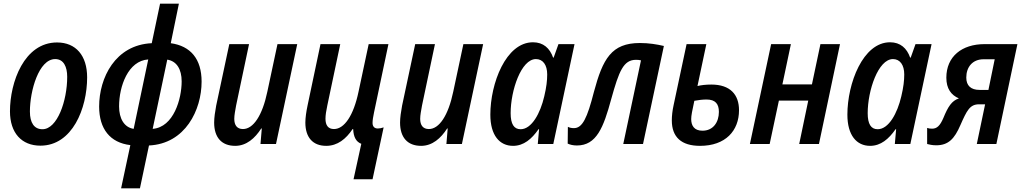

<svg xmlns="http://www.w3.org/2000/svg" viewBox="-20 -780 5538 1040"><path d="M199 9C372 9 452 -193 452 -361C452 -479 391 -550 289 -550C111 -550 34 -335 34 -177C34 -60 97 9 199 9ZM210 -80C165 -80 142 -115 142 -176C142 -288 190 -460 279 -460C325 -460 344 -418 344 -364C344 -233 290 -80 210 -80Z M636 240H738L787 8C984 -1 1072 -185 1072 -338C1072 -461 1012 -531 905 -546L949 -760H847L802 -546C604 -537 517 -358 517 -203C517 -82 576 -7 686 6ZM704 -82C653 -90 625 -137 625 -204C625 -313 674 -451 783 -458ZM807 -82 886 -457C937 -449 964 -405 964 -339C964 -245 921 -91 807 -82Z M1254 10C1315 10 1361 -31 1395 -84H1398L1391 0H1475L1590 -541H1483L1428 -283C1401 -154 1352 -81 1296 -81C1264 -81 1249 -102 1249 -136C1249 -156 1254 -181 1259 -209L1329 -541H1222L1151 -208C1145 -176 1140 -142 1140 -116C1140 -36 1180 10 1254 10Z M1895 191H1998L2058 -90C2047 -86 2036 -84 2026 -84C2009 -84 1998 -94 1998 -114C1998 -129 2001 -147 2006 -171L2084 -541H1977L1922 -283C1895 -154 1845 -81 1789 -81C1757 -81 1743 -102 1743 -137C1743 -156 1747 -181 1753 -209L1823 -541H1716L1646 -209C1639 -176 1634 -142 1634 -116C1634 -35 1675 10 1747 10C1808 10 1854 -27 1890 -81H1893C1895 -37 1909 -12 1937 -1Z M2261 10C2322 10 2368 -31 2402 -84H2405L2398 0H2482L2597 -541H2490L2435 -283C2408 -154 2359 -81 2303 -81C2271 -81 2256 -102 2256 -136C2256 -156 2261 -181 2266 -209L2336 -541H2229L2158 -208C2152 -176 2147 -142 2147 -116C2147 -36 2187 10 2261 10Z M2800 -80C2764 -80 2746 -108 2746 -167C2746 -290 2803 -460 2883 -460C2921 -460 2944 -428 2944 -377C2944 -344 2940 -308 2928 -258C2907 -167 2860 -80 2800 -80ZM2759 10C2817 10 2860 -27 2897 -80H2900L2893 0H2977L3092 -541H3005L2979 -468H2976C2958 -519 2923 -551 2867 -551C2720 -551 2636 -328 2636 -159C2636 -47 2686 10 2759 10Z M3105 8C3211 8 3249 -89 3291 -244C3333 -395 3357 -456 3425 -456C3436 -456 3445 -455 3452 -453L3356 0H3463L3576 -531C3537 -540 3495 -547 3446 -547C3292 -547 3245 -461 3197 -282C3161 -141 3135 -86 3089 -86C3076 -86 3066 -88 3056 -93L3055 -2C3069 4 3084 8 3105 8Z M3772 10C3910 10 3983 -72 3983 -183C3983 -267 3936 -322 3833 -322C3804 -322 3778 -319 3758 -314L3806 -541H3699L3629 -212C3622 -181 3619 -151 3619 -128C3619 -37 3671 10 3772 10ZM3785 -72C3739 -72 3724 -101 3724 -135C3724 -153 3729 -179 3741 -234C3762 -238 3786 -241 3807 -241C3855 -241 3874 -217 3874 -174C3874 -119 3844 -72 3785 -72Z M4042 0H4149L4199 -235H4358L4309 0H4416L4530 -541H4424L4378 -323H4218L4264 -541H4157Z M4734 -80C4698 -80 4680 -108 4680 -167C4680 -290 4737 -460 4817 -460C4855 -460 4878 -428 4878 -377C4878 -344 4874 -308 4862 -258C4841 -167 4794 -80 4734 -80ZM4693 10C4751 10 4794 -27 4831 -80H4834L4827 0H4911L5026 -541H4939L4913 -468H4910C4892 -519 4857 -551 4801 -551C4654 -551 4570 -328 4570 -159C4570 -47 4620 10 4693 10Z M5286 -293C5239 -293 5214 -316 5214 -360C5214 -416 5247 -459 5308 -459H5368L5334 -293ZM5051 7C5117 7 5150 -28 5182 -102C5217 -181 5233 -215 5283 -215H5316L5271 0H5377L5491 -541H5313C5190 -541 5106 -474 5106 -359C5106 -300 5132 -265 5174 -247C5135 -234 5115 -202 5090 -141C5072 -99 5055 -83 5029 -83C5019 -83 5010 -84 5002 -87V0C5013 3 5030 7 5051 7Z"/></svg>

Font: Noto Sans Display SemiCondensed Medium
Style: Italic
Weight: 500
Width: 4
Italic angle: -12°
Designer: Monotype Design Team
Foundry: Monotype Imaging Inc.
Version: Version 1.900